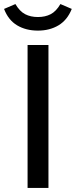

<svg xmlns="http://www.w3.org/2000/svg" viewBox="-54 -927 374 947"><path d="M82 0V-705H185V0ZM-34 -883 22 -907Q43 -871 70 -857Q97 -843 133 -843Q169 -843 196 -857Q223 -871 244 -907L300 -883Q278 -828 234.5 -802Q191 -776 133 -776Q74 -776 30.5 -802Q-13 -828 -34 -883Z"/></svg>

Font: wassup Sans
Style: Medium
Weight: 600
Version: Version 2.001